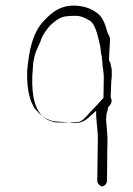

<svg xmlns="http://www.w3.org/2000/svg" viewBox="-20 -538 471 679"><path d="M346 -192C336 -181 322 -165 312 -155C300 -144 291 -131 279 -120C272 -113 264 -107 254 -106C242 -104 197 -105 181 -105C175 -105 171 -106 165 -108C112 -122 95 -178 94 -244C94 -260 94 -276 96 -291C95 -292 98 -317 98 -319C101 -336 105 -352 112 -367C112 -368 123 -390 123 -391C125 -400 132 -414 138 -423C148 -436 152 -444 164 -454C181 -468 194 -480 222 -481C230 -482 237 -482 245 -482C265 -483 282 -474 294 -467C309 -461 318 -437 323 -421L328 -401C330 -396 331 -392 331 -388C337 -371 335 -355 340 -337C340 -336 342 -319 342 -318C342 -302 347 -285 347 -266C347 -265 346 -193 346 -192ZM366 -323C364 -330 370 -391 369 -401C367 -414 362 -415 359 -427C353 -450 343 -477 326 -490C311 -502 292 -512 266 -516C200 -527 163 -495 133 -462C95 -421 82 -358 76 -285C75 -250 78 -218 86 -192C89 -178 96 -168 101 -157C119 -134 144 -109 184 -108C184 -108 235 -105 233 -103C262 -101 277 -108 293 -122C293 -122 309 -137 308 -135C312 -139 316 -143 320 -146C319 -111 327 -78 326 -42C326 -41 324 97 324 98C323 109 331 119 340 121C349 122 358 111 358 103C359 103 359 -30 360 -30C361 -60 357 -87 355 -117C356 -117 356 -137 357 -137C359 -137 362 -160 364 -161C374 -169 378 -182 371 -195C372 -196 373 -253 374 -254C376 -269 375 -281 375 -294L372 -307C371 -314 370 -319 366 -323Z"/></svg>

Font: Photofail
Style: Regular
Weight: 400
Foundry: Cannot Into Space Fonts
Version: Version 0.97